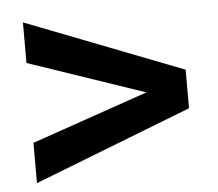

<svg xmlns="http://www.w3.org/2000/svg" viewBox="-41 -625 648 570"><g transform="rotate(-5 282.5 -340.5)"><path d="M516 -283 47 -101V-221L394 -341L47 -459V-580L516 -398Z"/></g></svg>

Font: Hind Guntur SemiBold
Style: Regular
Weight: 600
Designer: Manushi Parikh, Hitesh Malaviya
Foundry: Indian Type Foundry
Version: Version 1.000;PS 1.0;hotconv 1.0.86;makeotf.lib2.5.63406; tt